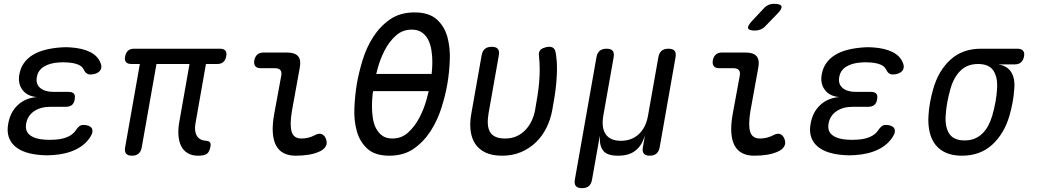

<svg xmlns="http://www.w3.org/2000/svg" viewBox="-20 -805 5440 1005"><path d="M507 -473Q512 -461 510 -450Q508 -439 500.5 -431.5Q493 -424 480.5 -419.5Q468 -415 452 -415Q447 -415 442.5 -416.5Q438 -418 433.5 -421Q429 -424 425 -429.5Q421 -435 417 -443Q409 -459 387.5 -467.5Q366 -476 334 -478Q322 -479 310.5 -479Q299 -479 287 -478Q240 -475 209.5 -456Q179 -437 173 -402Q166 -366 190 -345Q214 -324 261 -324H339Q359 -324 367 -314.5Q375 -305 371 -285Q368 -265 356.5 -255.5Q345 -246 325 -246H244Q192 -246 158 -222.5Q124 -199 117 -158Q110 -119 136.5 -98Q163 -77 214 -74Q227 -73 240.5 -73Q254 -73 267 -74Q305 -76 333 -88Q361 -100 376 -122Q381 -130 386 -135.5Q391 -141 395.5 -144.5Q400 -148 405 -149.5Q410 -151 417 -151Q433 -151 444 -146.5Q455 -142 460 -134.5Q465 -127 464 -116Q463 -105 455 -92Q428 -47 376 -22Q324 3 253 7Q240 8 226 8Q212 8 200 7Q153 4 117 -7.5Q81 -19 57.5 -40Q34 -61 25 -90.5Q16 -120 23 -157Q33 -217 72.5 -254.5Q112 -292 173 -297Q123 -301 98 -334Q73 -367 81 -414Q87 -449 105 -474.5Q123 -500 151.5 -517.5Q180 -535 218 -544.5Q256 -554 301 -557Q313 -558 324.5 -558Q336 -558 348 -557Q412 -553 453 -532Q494 -511 507 -473Z M1017 10Q983 10 960.5 -4.5Q938 -19 927 -43Q916 -67 914 -98.5Q912 -130 918 -164L972 -470H799L722 -34Q718 -12 705.5 -1Q693 10 671 10Q649 10 640 -1Q631 -12 635 -34L712 -470H668Q648 -470 639.5 -480Q631 -490 635 -510Q639 -530 650.5 -540Q662 -550 682 -550H1131Q1151 -550 1159.5 -540Q1168 -530 1164 -510Q1160 -490 1148.5 -480Q1137 -470 1117 -470H1058L1003 -158Q996 -118 1010.5 -94Q1025 -70 1059 -68Q1073 -67 1078.5 -60.5Q1084 -54 1082 -40Q1077 -10 1063 0Q1049 10 1017 10Z M1508 -224Q1496 -152 1506.5 -116Q1517 -80 1558 -80Q1575 -80 1592.5 -84Q1610 -88 1627 -97Q1649 -109 1664 -103Q1679 -97 1686 -78Q1694 -58 1686.5 -42Q1679 -26 1659 -15Q1631 -1 1598 4.5Q1565 10 1527 10Q1492 10 1466 -3Q1440 -16 1425.5 -42.5Q1411 -69 1408 -110Q1405 -151 1415 -207L1452 -408Q1456 -428 1447.5 -438Q1439 -448 1419 -448H1345Q1325 -448 1316.5 -458.5Q1308 -469 1311 -489Q1315 -509 1327 -519.5Q1339 -530 1359 -530H1483Q1524 -530 1540.5 -510.5Q1557 -491 1549 -450Z M1898 -328Q1875 -328 1866 -339Q1857 -350 1861 -373Q1865 -396 1878 -407Q1891 -418 1914 -418H2274Q2297 -418 2306 -407Q2315 -396 2311 -373Q2307 -350 2294 -339Q2281 -328 2258 -328ZM2034 -80Q2082 -80 2116.5 -111.5Q2151 -143 2174.5 -187.5Q2198 -232 2212 -281.5Q2226 -331 2232 -367Q2236 -390 2239.5 -420Q2243 -450 2243 -481.5Q2243 -513 2238 -543.5Q2233 -574 2221 -597.5Q2209 -621 2188 -635.5Q2167 -650 2135 -650Q2087 -650 2052 -618.5Q2017 -587 1994 -542.5Q1971 -498 1957.5 -449.5Q1944 -401 1938 -366Q1934 -342 1930.5 -311.5Q1927 -281 1927 -249.5Q1927 -218 1931.5 -187.5Q1936 -157 1948.5 -133Q1961 -109 1981.5 -94.5Q2002 -80 2034 -80ZM2018 10Q1943 10 1903 -26.5Q1863 -63 1847.5 -119Q1832 -175 1835 -241Q1838 -307 1848 -367Q1858 -425 1878 -490.5Q1898 -556 1933.5 -611.5Q1969 -667 2021.5 -703.5Q2074 -740 2150 -740Q2225 -740 2265.5 -704Q2306 -668 2321.5 -612.5Q2337 -557 2334.5 -492Q2332 -427 2322 -368Q2312 -308 2291 -241.5Q2270 -175 2234 -119Q2198 -63 2145.5 -26.5Q2093 10 2018 10Z M2501 -515Q2505 -538 2518 -549Q2531 -560 2554 -560Q2577 -560 2586 -549Q2595 -538 2591 -515L2537 -210Q2532 -180 2533.5 -156Q2535 -132 2544.5 -115Q2554 -98 2573.5 -89Q2593 -80 2624 -80Q2659 -80 2685.5 -92.5Q2712 -105 2731.5 -126Q2751 -147 2763.5 -174Q2776 -201 2781 -230Q2788 -269 2793.5 -304Q2799 -339 2802 -373.5Q2805 -408 2805 -442.5Q2805 -477 2801 -515Q2801 -518 2800.5 -521Q2800 -524 2801 -527Q2804 -545 2821.5 -552.5Q2839 -560 2854 -560Q2866 -560 2872.5 -556.5Q2879 -553 2882.5 -547Q2886 -541 2888 -533Q2890 -525 2891 -515Q2896 -478 2895.5 -443Q2895 -408 2892 -373.5Q2889 -339 2883.5 -303.5Q2878 -268 2871 -230Q2862 -180 2840.5 -136.5Q2819 -93 2785.5 -60.5Q2752 -28 2707.5 -9Q2663 10 2608 10Q2557 10 2522.5 -6Q2488 -22 2468.5 -50.5Q2449 -79 2443.5 -120Q2438 -161 2447 -210Z M3026 180Q3004 180 2994.5 169Q2985 158 2989 135L3102 -505Q3106 -528 3119 -539Q3132 -550 3155 -550Q3178 -550 3187 -539Q3196 -528 3192 -505L3138 -200Q3127 -137 3150.5 -102.5Q3174 -68 3230 -68Q3286 -68 3323.5 -102.5Q3361 -137 3372 -200L3426 -505Q3430 -528 3443 -539Q3456 -550 3479 -550Q3502 -550 3511 -539Q3520 -528 3516 -505L3433 -34Q3429 -12 3416 -1Q3403 10 3381 10Q3359 10 3350 -1Q3341 -12 3345 -34L3354 -85Q3356 -95 3355.5 -95Q3355 -95 3352 -85Q3337 -40 3304 -15Q3271 10 3215 10Q3159 10 3138.5 -15Q3118 -40 3120 -85Q3120 -95 3120 -95Q3120 -95 3118 -85L3079 135Q3075 158 3062 169Q3049 180 3026 180Z M3908 -224Q3896 -152 3906.5 -116Q3917 -80 3958 -80Q3975 -80 3992.5 -84Q4010 -88 4027 -97Q4049 -109 4064 -103Q4079 -97 4086 -78Q4094 -58 4086.5 -42Q4079 -26 4059 -15Q4031 -1 3998 4.5Q3965 10 3927 10Q3892 10 3866 -3Q3840 -16 3825.5 -42.5Q3811 -69 3808 -110Q3805 -151 3815 -207L3852 -408Q3856 -428 3847.5 -438Q3839 -448 3819 -448H3745Q3725 -448 3716.5 -458.5Q3708 -469 3711 -489Q3715 -509 3727 -519.5Q3739 -530 3759 -530H3883Q3924 -530 3940.5 -510.5Q3957 -491 3949 -450ZM3988 -670Q3976 -657 3962 -651Q3948 -645 3932 -645Q3900 -645 3896 -657Q3892 -669 3916 -695L3975 -758Q3987 -772 4001 -778.5Q4015 -785 4032 -785Q4066 -785 4070.5 -772Q4075 -759 4049 -733Z M4707 -473Q4712 -461 4710 -450Q4708 -439 4700.5 -431.5Q4693 -424 4680.5 -419.5Q4668 -415 4652 -415Q4647 -415 4642.5 -416.5Q4638 -418 4633.5 -421Q4629 -424 4625 -429.5Q4621 -435 4617 -443Q4609 -459 4587.5 -467.5Q4566 -476 4534 -478Q4522 -479 4510.5 -479Q4499 -479 4487 -478Q4440 -475 4409.5 -456Q4379 -437 4373 -402Q4366 -366 4390 -345Q4414 -324 4461 -324H4539Q4559 -324 4567 -314.5Q4575 -305 4571 -285Q4568 -265 4556.5 -255.5Q4545 -246 4525 -246H4444Q4392 -246 4358 -222.5Q4324 -199 4317 -158Q4310 -119 4336.5 -98Q4363 -77 4414 -74Q4427 -73 4440.5 -73Q4454 -73 4467 -74Q4505 -76 4533 -88Q4561 -100 4576 -122Q4581 -130 4586 -135.5Q4591 -141 4595.5 -144.5Q4600 -148 4605 -149.5Q4610 -151 4617 -151Q4633 -151 4644 -146.5Q4655 -142 4660 -134.5Q4665 -127 4664 -116Q4663 -105 4655 -92Q4628 -47 4576 -22Q4524 3 4453 7Q4440 8 4426 8Q4412 8 4400 7Q4353 4 4317 -7.5Q4281 -19 4257.5 -40Q4234 -61 4225 -90.5Q4216 -120 4223 -157Q4233 -217 4272.5 -254.5Q4312 -292 4373 -297Q4323 -301 4298 -334Q4273 -367 4281 -414Q4287 -449 4305 -474.5Q4323 -500 4351.5 -517.5Q4380 -535 4418 -544.5Q4456 -554 4501 -557Q4513 -558 4524.5 -558Q4536 -558 4548 -557Q4612 -553 4653 -532Q4694 -511 4707 -473Z M5204 -468Q5252 -461 5273 -427.5Q5294 -394 5289 -340Q5287 -305 5280.5 -270Q5274 -235 5264 -200Q5237 -106 5174 -48Q5111 10 5015 10Q4967 10 4932.5 -5Q4898 -20 4876.5 -47.5Q4855 -75 4846 -114Q4837 -153 4840 -200Q4842 -235 4848.5 -270Q4855 -305 4865 -340Q4892 -435 4955 -492.5Q5018 -550 5114 -550H5306Q5326 -550 5335 -539.5Q5344 -529 5340 -509Q5336 -489 5324 -478.5Q5312 -468 5292 -468ZM5029 -70Q5058 -70 5080.5 -79Q5103 -88 5121 -105Q5139 -122 5152 -146Q5165 -170 5174 -200Q5184 -235 5190.5 -270Q5197 -305 5199 -340Q5203 -400 5180 -435Q5157 -470 5100 -470Q5043 -470 5007.5 -435Q4972 -400 4955 -340Q4945 -305 4938.5 -270Q4932 -235 4930 -200Q4926 -140 4949 -105Q4972 -70 5029 -70Z"/></svg>

Font: Maple Mono
Style: Italic
Weight: 400
Italic angle: -10°
Monospace: yes
Designer: subframe7536
Version: Version 7.300